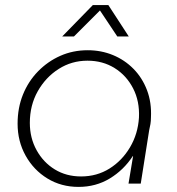

<svg xmlns="http://www.w3.org/2000/svg" viewBox="-20 -720 693 753"><path d="M288 13Q220 13 166 -20Q112 -53 80.5 -109.5Q49 -166 49 -235Q49 -297 70 -349Q91 -401 129 -440Q167 -479 216.5 -501Q266 -523 324 -523Q377 -523 423 -504Q469 -485 503.5 -450Q538 -415 556.5 -366.5Q575 -318 572 -259Q572 -246 570 -233.5Q568 -221 565 -209L532 0H484L502 -108H501Q465 -53 410.5 -20Q356 13 288 13ZM298 -28Q360 -28 409.5 -59Q459 -90 490 -142.5Q521 -195 525 -259Q528 -323 502 -373.5Q476 -424 429.5 -453Q383 -482 323 -482Q261 -482 210 -449.5Q159 -417 128 -362Q97 -307 97 -238Q97 -179 123.5 -131Q150 -83 195 -55.5Q240 -28 298 -28ZM224 -577 344 -700H405L485 -577H440L372 -679L270 -577Z"/></svg>

Font: MuseoModerno Thin ExtraLight
Style: Italic
Weight: 250
Italic angle: -9°
Version: Version 1.003